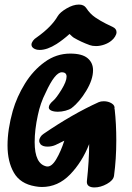

<svg xmlns="http://www.w3.org/2000/svg" viewBox="-20 -864 580 842"><path d="M483 -384Q490 -321 490 -248Q490 -167 480 -93Q477 -73 449 -57.5Q421 -42 394 -42Q378 -42 369 -48.5Q360 -55 361 -69Q371 -161 371 -232Q340 -153 287 -98.5Q234 -44 164 -44Q149 -44 134 -47Q69 -58 41 -106.5Q13 -155 13 -226Q13 -296 36 -378Q54 -440 89.5 -497.5Q125 -555 176 -592Q227 -629 288 -629Q340 -629 364 -609Q388 -589 388 -556Q388 -515 358 -465.5Q328 -416 294 -390Q284 -383 267 -378.5Q250 -374 234 -374Q216 -374 205 -379Q194 -384 194 -393Q194 -406 214 -423Q227 -434 249.5 -470.5Q272 -507 272 -528Q272 -547 251 -547Q221 -547 180 -457Q157 -412 146 -359Q132 -295 132 -241Q132 -144 185 -134Q206 -131 226.5 -165.5Q247 -200 262 -247Q249 -240 223 -228Q207 -221 188 -221Q168 -221 158 -231Q152 -239 152 -246Q152 -255 157.5 -263.5Q163 -272 171 -277Q298 -364 413 -416Q422 -420 435 -420Q455 -420 470 -410.5Q485 -401 482 -387Q483 -386 483 -384ZM474 -746Q491 -738 491 -723Q491 -714 484.5 -703.5Q478 -693 469 -686Q456 -675 437.5 -668.5Q419 -662 401 -662Q385 -662 374 -666Q335 -680 303 -699Q298 -702 285 -715Q256 -689 228 -671Q187 -645 154 -645Q141 -645 133 -649Q118 -656 118 -668Q118 -676 124.5 -685Q131 -694 141 -700Q206 -746 233 -793Q243 -810 272 -827Q301 -844 326 -844Q348 -844 358 -829Q375 -803 398 -787.5Q421 -772 444 -760.5Q467 -749 474 -746Z"/></svg>

Font: Sedgwick Ave Display
Style: Regular
Weight: 400
Designer: Kevin Burke, Pedro Vergani
Foundry: Google, Inc.
Version: Version 1.000